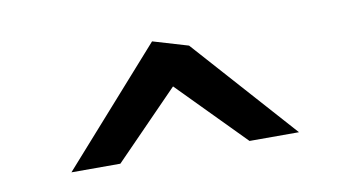

<svg xmlns="http://www.w3.org/2000/svg" viewBox="-37 -851 621 344"><g transform="rotate(-10 273.5 -679.0)"><path d="M70 -576H159L276 -696L394 -576H484L317 -763L253 -782Z"/></g></svg>

Font: Bluebird
Style: LiExt
Weight: 300
Designer: Jasper
Foundry: Cannot Into Space Fonts
Version: Version 0.98